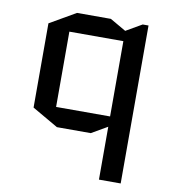

<svg xmlns="http://www.w3.org/2000/svg" viewBox="-80 -574 755 844"><g transform="rotate(10 297.5 -152.5)"><path d="M347 5H196L80 -62V-438L196 -505H347L418 -464L489 -505H515V200H418V-36ZM418 -82V-418H177V-82Z"/></g></svg>

Font: Quantico
Style: Regular
Weight: 400
Designer: Matt Desmond
Foundry: MADtype
Version: Version 2.002